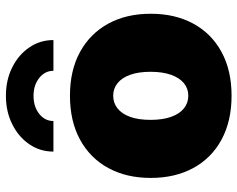

<svg xmlns="http://www.w3.org/2000/svg" viewBox="-98 -706 814 659"><g transform="rotate(-90 309.5 -377.0)"><path d="M310.1 10.3Q222.7 10.3 159.2 -24.2Q95.7 -58.6 61.8 -121.1Q27.8 -183.6 27.8 -267.1Q27.8 -350.6 61.8 -412.8Q95.7 -475.1 159.2 -509.8Q222.7 -544.4 310.1 -544.4Q397 -544.4 460.2 -509.8Q523.4 -475.1 557.4 -412.8Q591.3 -350.6 591.3 -267.1Q591.3 -183.6 557.4 -121.1Q523.4 -58.6 460.2 -24.2Q397 10.3 310.1 10.3ZM310.1 -138.2Q334.5 -138.2 353 -153.3Q371.6 -168.5 381.8 -197.5Q392.1 -226.6 392.1 -267.6Q392.1 -309.1 381.8 -337.6Q371.6 -366.2 353 -381.1Q334.5 -396 310.1 -396Q285.2 -396 266.4 -381.1Q247.6 -366.2 237.3 -337.6Q227.1 -309.1 227.1 -267.6Q227.1 -226.6 237.3 -197.5Q247.6 -168.5 266.4 -153.3Q285.2 -138.2 310.1 -138.2ZM309.6 -764.2Q364.3 -764.2 407.5 -742.4Q450.7 -720.7 475.8 -683.8Q501 -647 501 -601.1H395.5Q395.5 -630.4 370.8 -649.9Q346.2 -669.4 309.6 -669.4Q272.5 -669.4 247.8 -649.9Q223.1 -630.4 223.1 -601.1H118.2Q118.2 -647 143.3 -683.8Q168.5 -720.7 211.9 -742.4Q255.4 -764.2 309.6 -764.2Z"/></g></svg>

Font: Inter 20pt Black
Style: Regular
Weight: 900
Version: Version 4.001;git-66647c0bb